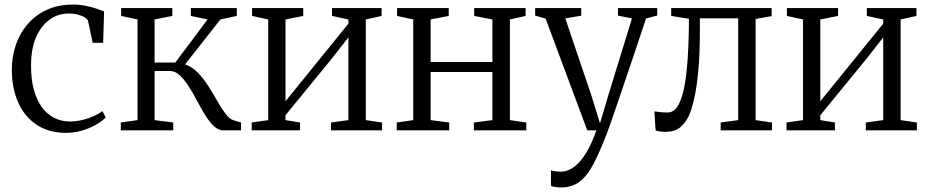

<svg xmlns="http://www.w3.org/2000/svg" viewBox="-20 -573 4082 844"><path d="M271 11Q194 11 140.8 -24.8Q87.5 -60.5 60 -122.5Q32.5 -184.5 32 -263Q31.5 -321.5 49 -373.8Q66.5 -426 101 -466.2Q135.5 -506.5 185.8 -529.8Q236 -553 301.5 -553Q329.5 -553 356.5 -547.5Q383.5 -542 404.8 -534.8Q426 -527.5 437.5 -523L433.5 -385H387.5L367 -481Q365.5 -488 354.2 -495.5Q343 -503 324.5 -508.2Q306 -513.5 281 -513.5Q234.5 -513.5 197.2 -486.2Q160 -459 138.2 -408.5Q116.5 -358 116.5 -287.5Q116 -226.5 128.5 -180Q141 -133.5 163.8 -102.2Q186.5 -71 218 -55Q249.5 -39 287 -39Q316.5 -39 344 -46Q371.5 -53 393.8 -63.5Q416 -74 430.5 -84.5L444.5 -56.5Q427 -38.5 398.8 -23Q370.5 -7.5 337.2 1.8Q304 11 271 11Z M511 0V-34.5L584.5 -45V-487.5L512.5 -503V-537.5H737.5V-503L659.5 -487.5V-298H750.5L892.5 -487.5L819 -503V-537.5H1021V-503L949 -487.5L793.5 -290Q824.5 -279.5 849.8 -253.5Q875 -227.5 896 -194.2Q917 -161 935.5 -128.5Q954 -96 971.5 -72.8Q989 -49.5 1007.5 -44L1039.5 -34.5V0H961.5Q939.5 0 919.8 -18.8Q900 -37.5 881.8 -67.5Q863.5 -97.5 845.8 -130.8Q828 -164 809.2 -193.8Q790.5 -223.5 770 -242.2Q749.5 -261 726.5 -261H659.5V-45L741.5 -34.5V0Z M1086.5 0V-34.5L1159 -45V-487.5L1088 -503V-537.5H1313V-503L1235 -487.5V-128L1306 -215.5L1511.5 -469V-487.5L1439.5 -503V-537.5H1657.5V-503L1588 -487.5V-45L1659.5 -34.5V0H1435V-34.5L1511.5 -45V-408.5L1435 -311L1235 -66.5V-45L1299 -34.5V0Z M1724 0V-34.5L1796.5 -45V-487.5L1725.5 -503V-537.5H1952.5V-503L1873 -487.5V-300.5H2144.5V-487.5L2064.5 -503V-537.5H2290.5V-503L2221.5 -487.5V-45L2293.5 -34.5V0H2063V-34.5L2144.5 -45V-256.5H1873V-45L1954.5 -34.5V0Z M2446.5 251Q2432 251 2420 249Q2408 247 2402 244V175.5Q2408 178.5 2420.8 180Q2433.5 181.5 2446 181.5Q2467.5 181.5 2488.2 170.5Q2509 159.5 2528.8 137.2Q2548.5 115 2567 80.8Q2585.5 46.5 2601.5 0H2561.5L2378.5 -491L2332.5 -504.5V-537.5H2535V-504L2465 -492L2577 -161.5L2617.5 -31L2656.5 -162L2758 -492L2696.5 -504.5V-537.5H2869V-504.5L2820 -492Q2789.5 -400 2764.2 -325.2Q2739 -250.5 2719.2 -192.2Q2699.5 -134 2685 -91.8Q2670.5 -49.5 2660.8 -22.2Q2651 5 2646.5 17Q2616 95.5 2588.8 147.8Q2561.5 200 2528 225.5Q2494.5 251 2446.5 251Z M2904.5 6.5Q2890.5 6.5 2879.5 4.8Q2868.5 3 2862 0.5L2856.5 -83.5Q2866.5 -81.5 2882.2 -80Q2898 -78.5 2915.5 -78.5Q2949 -78.5 2969.2 -126Q2989.5 -173.5 2998.8 -265.2Q3008 -357 3008.5 -490.5L2930.5 -503V-537.5H3372V-502L3301.5 -489.5V-45L3373.5 -34.5V0H3148V-34.5L3225 -45V-492.5H3056.5V-440Q3056.5 -329.5 3049 -254.8Q3041.5 -180 3030.2 -133.8Q3019 -87.5 3007.5 -62.5Q2993 -33 2970 -13.2Q2947 6.5 2904.5 6.5Z M3437.5 0V-34.5L3510 -45V-487.5L3439 -503V-537.5H3664V-503L3586 -487.5V-128L3657 -215.5L3862.5 -469V-487.5L3790.5 -503V-537.5H4008.5V-503L3939 -487.5V-45L4010.5 -34.5V0H3786V-34.5L3862.5 -45V-408.5L3786 -311L3586 -66.5V-45L3650 -34.5V0Z"/></svg>

Font: Merriweather 60pt Light
Style: Regular
Weight: 300
Version: Version 2.100